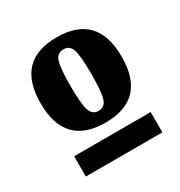

<svg xmlns="http://www.w3.org/2000/svg" viewBox="-92 -494 432 460"><g transform="rotate(-30 124.5 -264.0)"><path d="M124.6 -190.4Q236.7 -190.4 236.7 -308.3Q236.7 -426.2 124.6 -426.2Q12.5 -426.2 12.5 -308.3Q12.5 -190.4 124.6 -190.4ZM95.2 -308.7Q95.2 -357.7 101 -375.4Q106.8 -393.2 124.1 -393.2Q141.5 -393.2 147.2 -375.9Q153 -358.5 153 -308.7Q153 -258.9 147.2 -241.1Q141.5 -223.3 124.1 -223.3Q106.8 -223.3 101 -241.5Q95.2 -259.8 95.2 -308.7ZM230.4 -158.4H18.7V-102.3H230.4Z"/></g></svg>

Font: Gidugu
Style: Regular
Weight: 400
Designer: Purushoth Kumar Guthula
Foundry: Silicon Andhra, USA.
Version: Version 1.0.5; ttfautohint (v1.2.25-373a) -l 7 -r 28 -G 50 -